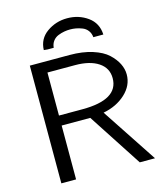

<svg xmlns="http://www.w3.org/2000/svg" viewBox="-130 -998 936 1095"><g transform="rotate(-15 338.5 -450.5)"><path d="M195 -760Q197 -826 250 -863.5Q303 -901 370 -901Q438 -901 490.5 -863.5Q543 -826 546 -758H487Q485 -781 472.5 -797.5Q460 -814 440.5 -821.5Q421 -829 404 -832Q387 -835 370 -835Q353 -835 335.5 -832Q318 -829 299 -821.5Q280 -814 267.5 -797.5Q255 -781 253 -758H217ZM95 0V-695H330Q406 -695 464 -676.5Q522 -658 553.5 -628.5Q585 -599 600.5 -567.5Q616 -536 616 -504Q616 -439 563.5 -390.5Q511 -342 432 -327Q506 -216 648 0H558L351 -318H182V0ZM182 -377H320Q533 -377 533 -504Q533 -564 482.5 -597.5Q432 -631 345 -631H182Z"/></g></svg>

Font: Coval
Style: Light
Weight: 300
Foundry: Context Ltd
Version: Version 001.000